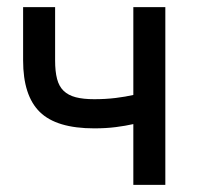

<svg xmlns="http://www.w3.org/2000/svg" viewBox="-20 -520 560 540"><path d="M355 -171Q333 -166 305.5 -162.5Q278 -159 245 -159Q139 -159 92 -205Q45 -251 45 -350V-500H135V-350Q135 -319 140.5 -298Q146 -277 159 -264.5Q172 -252 193 -246.5Q214 -241 245 -241Q277 -241 305.5 -244.5Q334 -248 355 -253V-500H445V0H355Z"/></svg>

Font: Retni Sans Medium
Style: Regular
Weight: 500
Designer: Vitaly Kuzmin
Foundry: ParaType Ltd.
Version: Version 1.00;March 2, 2019;FontCreator 11.5.0.2425 64-bit; t